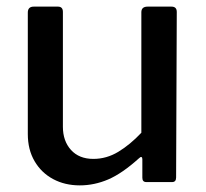

<svg xmlns="http://www.w3.org/2000/svg" viewBox="-20 -550 623 580"><path d="M262 -70Q302 -70 337.5 -91.5Q373 -113 407 -149V-513Q407 -530 426 -530H498Q514 -530 514 -514L512 -14Q512 0 500 0H422Q410 0 410 -13V-69Q410 -74 407.5 -75.5Q405 -77 400 -72Q349 -26 307 -8Q265 10 221 10Q176 10 140.5 -9Q105 -28 84.5 -63Q64 -98 64 -145V-512Q64 -530 82 -530H155Q170 -530 170 -514V-167Q170 -124 194.5 -97Q219 -70 262 -70Z"/></svg>

Font: Libre Franklin Medium
Style: Regular
Weight: 500
Designer: Pablo Impallari, Rodrigo Fuenzalida, Nhung Nguyen
Foundry: Impallari Type
Version: Version 3.000